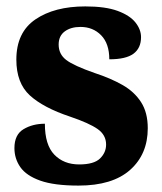

<svg xmlns="http://www.w3.org/2000/svg" viewBox="-20 -569 506 599"><path d="M225 10Q149 10 105.5 -5.5Q62 -21 43.5 -47.5Q25 -74 25 -107Q25 -149 53.5 -166Q82 -183 120 -183Q120 -117 149.5 -86.5Q179 -56 227 -56Q273 -56 292 -74.5Q311 -93 311 -118Q311 -148 284.5 -166.5Q258 -185 199 -205Q115 -233 73 -271.5Q31 -310 31 -383Q31 -468 90.5 -508.5Q150 -549 246 -549Q309 -549 347 -535Q385 -521 402.5 -499Q420 -477 420 -453Q420 -419 396.5 -401.5Q373 -384 321 -384Q321 -433 295.5 -459Q270 -485 231 -485Q201 -485 182 -471Q163 -457 163 -430Q163 -400 186.5 -382Q210 -364 276 -341Q325 -325 362 -304Q399 -283 420 -250.5Q441 -218 441 -169Q441 -88 386 -39Q331 10 225 10Z"/></svg>

Font: Noto Serif Armenian SemiCondensed ExtraBold
Style: Regular
Weight: 800
Width: 4
Designer: Monotype Design Team
Foundry: Monotype Imaging Inc.
Version: Version 2.008; ttfautohint (v1.8.4.7-5d5b)